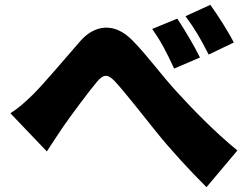

<svg xmlns="http://www.w3.org/2000/svg" viewBox="-20 -781 1040 795"><path d="M714 -704 610 -661C649 -606 669 -566 701 -497L808 -543C786 -588 744 -659 714 -704ZM851 -761 748 -714C787 -661 809 -624 844 -555L948 -605C926 -649 882 -718 851 -761ZM23 -312 174 -154C193 -183 218 -222 242 -257C279 -310 346 -400 382 -443C408 -474 426 -475 454 -446C499 -398 575 -299 627 -235C688 -159 765 -76 835 -6L963 -158C868 -235 770 -337 711 -402C650 -468 586 -556 529 -613C454 -691 370 -679 310 -608C242 -530 163 -436 117 -390C84 -358 55 -332 23 -312Z"/></svg>

Font: GenEiGothic-pro-Heavy
Style: Bold
Weight: 900
Designer: Ryoko NISHIZUKA (kana & ideographs); Paul D. Hunt (Latin, Greek & Cyrillic); Wenlong ZHANG (bopomofo); Sandoll Communica
Foundry: Adobe Systems Incorporated; o_tamon
Version: Version 1.000.140830